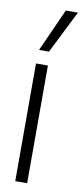

<svg xmlns="http://www.w3.org/2000/svg" viewBox="-90 -824 372 858"><g transform="rotate(10 95.5 -395.0)"><path d="M46 0V-534H100V0ZM49 -596 136 -790H191L94 -596Z"/></g></svg>

Font: Georama Condensed Light
Style: Regular
Weight: 300
Width: 3
Designer: Jean-Baptiste Levee
Foundry: Production Type
Version: Version 1.000